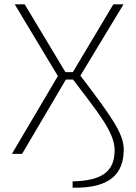

<svg xmlns="http://www.w3.org/2000/svg" viewBox="-20 -710 627 886"><path d="M351 -361 550 -690H503L316 -377H282L94 -690H48L247 -359L35 0H82L284 -343H317C428 -196 509 -101 509 -17C509 88 442 124 315 127V156C486 160 551 93 551 -20C551 -95 492 -175 351 -361Z"/></svg>

Font: Exo 2 Extra Light
Style: Regular
Weight: 250
Designer: Natanael Gama
Version: Version 1.001;PS 001.001;hotconv 1.0.88;makeotf.lib2.5.64775